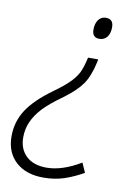

<svg xmlns="http://www.w3.org/2000/svg" viewBox="-84 -585 557 834"><g transform="rotate(10 195.0 -168.5)"><path d="M313 -350.1 310.1 -335.9Q296.4 -273.9 271.5 -238.3Q246.6 -202.6 192.9 -163.1Q135.3 -122.1 107.4 -92Q79.6 -62 65.2 -29.8Q50.8 2.4 50.8 39.1Q50.8 90.8 82.8 121.3Q114.7 151.9 172.9 151.9Q241.7 151.9 323.2 103L341.8 145Q300.3 168.9 258.5 182.9Q216.8 196.8 167 196.8Q89.4 196.8 44.7 155.5Q0 114.3 0 43.9Q0 -21 34.2 -73.5Q68.4 -126 145 -181.2Q186.5 -210.9 210.2 -234.4Q233.9 -257.8 245.8 -280.8Q257.8 -303.7 268.1 -350.1ZM348.1 -498Q348.1 -470.7 335.7 -454.8Q323.2 -439 301.8 -439Q270 -439 270 -474.1Q270 -501.5 282.2 -517.8Q294.4 -534.2 314.9 -534.2Q348.1 -534.2 348.1 -498Z"/></g></svg>

Font: CAA NEO Sans Light
Style: Italic
Weight: 300
Italic angle: -12°
Version: Version 1.10